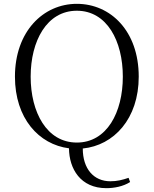

<svg xmlns="http://www.w3.org/2000/svg" viewBox="-20 -762 802 1002"><path d="M381 -18C224 -18 140 -176 140 -362C140 -548 224 -706 381 -706C538 -706 621 -548 621 -362C621 -176 538 -18 381 -18ZM535 220C576 220 623 211 659 188L651 166C619 177 591 184 556 184C469 184 412 119 412 13C574 -3 704 -142 704 -362C704 -600 557 -742 381 -742C205 -742 58 -597 58 -362C58 -144 183 -8 340 12C341 119 400 220 535 220Z"/></svg>

Font: Noto Serif JP Light
Style: Regular
Weight: 300
Designer: Ryoko NISHIZUKA 西塚涼子 (kana & ideographs); Frank Grießhammer (Latin, Greek & Cyrillic); Wenlong ZHANG 张文龙 (bopomofo); San
Foundry: Adobe
Version: Version 2.001;hotconv 1.1.0;makeotfexe 2.6.0